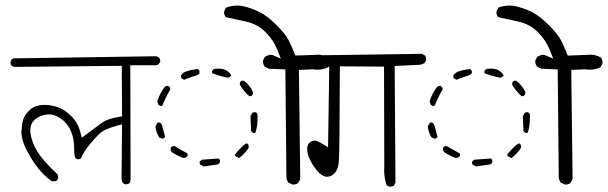

<svg xmlns="http://www.w3.org/2000/svg" viewBox="-20 -749 2232 705"><path d="M442.4 -72.3Q449.7 -72.3 454.6 -75.7Q459.5 -82.5 459.5 -91.8L458.5 -509.3H551.3Q557.6 -509.8 563 -513.7L568.4 -523.4Q568.4 -524.4 568.4 -524.9Q568.4 -531.7 564.9 -536.6L554.2 -542.5L30.3 -534.7L22.9 -531.2L18.6 -522Q18.6 -520.5 18.6 -518.6Q18.6 -512.7 22 -508.3Q27.3 -503.9 33.7 -503.4L427.2 -507.3L428.2 -321.8L417.5 -319.8Q374.5 -312.5 356.4 -299.8Q335.9 -285.2 280.3 -243.2L275.4 -262.2Q268.1 -290.5 253.9 -308.6Q247.6 -317.4 237.8 -326.2Q221.2 -342.3 204.1 -350.6Q187.5 -358.4 166.5 -361.8Q146.5 -365.7 125 -362.3Q103.5 -358.9 89.8 -345.7Q75.2 -332 68.4 -318.1Q61.5 -304.2 59.1 -270.5Q58.6 -267.1 58.6 -261.7Q58.6 -256.3 60.3 -246.6Q62 -236.8 66.7 -223.4Q71.3 -210 81.1 -191.7Q90.8 -173.3 103 -154.8Q121.1 -127.9 139.4 -109.6Q157.7 -91.3 172.4 -83Q174.3 -83 176.3 -83Q183.6 -83 189 -85.9L193.4 -95.2Q193.4 -96.7 193.4 -97.7Q193.4 -105.5 189.5 -110.4Q137.2 -159.7 116.9 -192.9Q96.7 -226.1 91.8 -259.8Q91.3 -265.6 91.3 -271Q91.3 -293.5 105.5 -307.6Q111.3 -313.5 119.1 -317.9Q141.1 -329.1 159.7 -329.1Q172.9 -329.1 187 -322.8Q203.6 -315.4 217.8 -301.3Q252.4 -266.6 252.4 -201.7Q252.4 -179.2 256.3 -168.9L264.6 -164.1Q265.6 -164.1 266.6 -164.1Q267.6 -164.1 268.8 -164.3Q270 -164.6 272 -165Q274.9 -165.5 277.3 -167.5Q287.6 -191.9 309.1 -218.3Q331.5 -245.6 347.7 -259.8Q357.4 -268.6 373 -275.1Q388.7 -281.7 411.6 -288.1L428.2 -292.5L426.3 -95.7Q426.3 -85.4 431.2 -76.7L439.9 -72.3Q441.4 -72.3 442.4 -72.3Z M783.2 -497.1Q775.9 -497.1 767.1 -496.1Q761.7 -493.7 758.8 -487.8Q758.8 -486.3 758.8 -485.1Q758.8 -483.9 758.8 -482.9Q759.3 -481 759.8 -479.5Q786.6 -469.7 814.5 -463.9L821.3 -464.8Q826.2 -467.3 829.1 -471.7Q827.1 -478.5 815.4 -487.8Q803.7 -497.1 783.2 -497.1ZM712.4 -488.3Q710 -493.2 705.1 -495.6Q683.1 -493.2 665.5 -487.3Q650.9 -482.9 644.5 -471.7Q644.5 -470.7 644.5 -470.2Q644.5 -465.3 646 -461.9L656.2 -456.1Q677.7 -465.3 696.8 -470.7Q709 -474.1 712.4 -480.5ZM867.2 -452.6Q863.3 -450.2 860.8 -445.3V-438Q874.5 -413.1 895.5 -396H901.4L905.3 -398.9Q907.2 -400.9 908.7 -403.8V-411.6Q897.9 -435.5 875.5 -452.6ZM597.2 -433.6Q595.7 -433.6 594.5 -433.6Q593.3 -433.6 591.3 -433.1Q587.9 -432.6 585 -430.2Q565.9 -405.3 557.6 -376.5L561.5 -364.3L570.3 -359.4L576.7 -361.8Q587.9 -391.6 605 -419.9V-426.3Q602.1 -431.2 597.2 -433.6ZM910.2 -260.7Q911.1 -260.7 911.9 -260.7Q912.6 -260.7 913.6 -260.7Q916 -261.2 918 -262.2Q925.8 -284.2 925.8 -319.3Q925.8 -324.2 925.3 -330.1Q922.9 -334.5 918.5 -336.9Q917 -336.9 915 -336.9Q910.6 -336.9 907.2 -335L899.9 -322.8L901.9 -268.6Q904.3 -264.2 910.2 -260.7ZM558.1 -297.9 550.8 -285.2Q552.7 -263.2 564.5 -244.6L576.7 -239.3L579.1 -240.2Q584 -242.2 586.4 -246.6Q580.6 -269 574.7 -290.5L570.8 -295.9Q567.4 -299.3 564.2 -299.3Q561 -299.3 558.1 -297.9ZM842.8 -182.1Q842.8 -178.2 844.7 -175.3L856.4 -168.9L858.9 -169.4Q879.9 -185.1 893.1 -206.5V-215.3Q891.6 -218.3 889.6 -220.2L886.2 -223.1Q878.4 -220.2 864.3 -206.1Q854.5 -196.8 842.8 -182.1Q842.8 -182.1 842.8 -182.1ZM668.9 -177.2Q668.9 -178.7 668.9 -181.2Q668.9 -183.6 667.5 -186Q644 -198.7 621.1 -212.4H614.3Q608.9 -210 606.4 -205.6Q606.4 -204.6 606.4 -203.6Q606.4 -195.3 611.3 -189.9Q631.8 -176.8 653.3 -168.9L660.6 -169.9Q666 -172.4 668.9 -177.2ZM787.6 -161.1Q785.6 -165 781.7 -167Q751.5 -164.6 721.7 -162.6Q716.3 -160.2 712.9 -154.3Q712.9 -153.3 712.9 -152.8Q712.9 -148.4 714.8 -145L728 -137.7L780.3 -145.5Q785.2 -147.9 787.6 -153.3ZM1055.7 -71.3Q1067.4 -71.3 1074.7 -77.1L1082.5 -91.3L1077.6 -492.2L1127.4 -494.6Q1137.7 -493.2 1145.5 -493.2Q1168 -493.2 1185.5 -502.4L1191.9 -516.1Q1192.4 -517.6 1192.4 -521Q1192.4 -524.4 1190.9 -529.1Q1189.5 -533.7 1186.5 -537.6Q1168.5 -548.3 1146 -548.3Q1140.1 -548.3 1133.8 -547.4L1064.5 -544.9L1061 -553.7Q1051.3 -578.6 1039.1 -602.5Q1027.3 -625 994.6 -657.7Q961.9 -690.4 932.4 -705.1Q902.8 -719.7 869.6 -727.1Q859.4 -728.5 851.6 -728.5Q828.1 -728.5 809.6 -720.7L803.2 -707.5Q802.7 -706.5 802.7 -705.6Q802.7 -694.3 809.1 -686Q845.7 -678.2 882.8 -669.9Q925.8 -660.6 955.6 -630.4Q984.9 -601.1 999.5 -563.5L1011.2 -533.7L981.9 -546.4Q979 -547.9 975.1 -547.9Q965.8 -547.9 952.6 -540.5L945.8 -526.9Q945.3 -525.9 945.3 -524.9Q945.3 -512.7 952.6 -503.9L967.3 -496.6L1027.8 -494.1L1031.7 -96.7Q1033.2 -86.4 1038.6 -78.6L1053.2 -71.8Q1054.7 -71.3 1055.7 -71.3Z M1069.3 -545.4H1051.8Q1035.2 -545.4 1021.5 -539.6Q1016.1 -528.8 1016.1 -528.8Q1016.1 -518.1 1021 -510.3L1031.7 -504.4H1189L1184.6 -208L1165 -220.2Q1144.5 -232.9 1134.3 -232.9Q1124.5 -232.9 1115.7 -224.1Q1107.9 -216.3 1107.9 -201.7Q1107.9 -183.6 1118.7 -161.4Q1129.4 -139.2 1147.5 -118.7Q1164.1 -100.1 1181.2 -100.1Q1195.8 -100.1 1208 -112.3Q1221.7 -126 1224.1 -154.8Q1227.1 -188 1228 -505.4L1390.1 -504.4L1391.1 -139.2Q1390.6 -131.8 1390.6 -125Q1390.6 -94.7 1399.9 -68.4L1409.7 -63.5Q1411.1 -63.5 1412.1 -63.5Q1420.9 -63.5 1426.3 -67.4L1432.1 -78.6L1429.2 -506.8L1522 -511.2Q1530.8 -512.7 1538.6 -517.1L1544.9 -528.8Q1544.9 -530.3 1544.9 -531.2Q1544.9 -539.6 1540.5 -545.4L1528.8 -551.3Q1138.7 -545.4 1069.3 -545.4Z M1783.2 -497.1Q1775.9 -497.1 1767.1 -496.1Q1761.7 -493.7 1758.8 -487.8Q1758.8 -486.3 1758.8 -485.1Q1758.8 -483.9 1758.8 -482.9Q1759.3 -481 1759.8 -479.5Q1786.6 -469.7 1814.5 -463.9L1821.3 -464.8Q1826.2 -467.3 1829.1 -471.7Q1827.1 -478.5 1815.4 -487.8Q1803.7 -497.1 1783.2 -497.1ZM1712.4 -488.3Q1710 -493.2 1705.1 -495.6Q1683.1 -493.2 1665.5 -487.3Q1650.9 -482.9 1644.5 -471.7Q1644.5 -470.7 1644.5 -470.2Q1644.5 -465.3 1646 -461.9L1656.2 -456.1Q1677.7 -465.3 1696.8 -470.7Q1709 -474.1 1712.4 -480.5ZM1867.2 -452.6Q1863.3 -450.2 1860.8 -445.3V-438Q1874.5 -413.1 1895.5 -396H1901.4L1905.3 -398.9Q1907.2 -400.9 1908.7 -403.8V-411.6Q1897.9 -435.5 1875.5 -452.6ZM1597.2 -433.6Q1595.7 -433.6 1594.5 -433.6Q1593.3 -433.6 1591.3 -433.1Q1587.9 -432.6 1585 -430.2Q1565.9 -405.3 1557.6 -376.5L1561.5 -364.3L1570.3 -359.4L1576.7 -361.8Q1587.9 -391.6 1605 -419.9V-426.3Q1602.1 -431.2 1597.2 -433.6ZM1910.2 -260.7Q1911.1 -260.7 1911.9 -260.7Q1912.6 -260.7 1913.6 -260.7Q1916 -261.2 1918 -262.2Q1925.8 -284.2 1925.8 -319.3Q1925.8 -324.2 1925.3 -330.1Q1922.9 -334.5 1918.5 -336.9Q1917 -336.9 1915 -336.9Q1910.6 -336.9 1907.2 -335L1899.9 -322.8L1901.9 -268.6Q1904.3 -264.2 1910.2 -260.7ZM1558.1 -297.9 1550.8 -285.2Q1552.7 -263.2 1564.5 -244.6L1576.7 -239.3L1579.1 -240.2Q1584 -242.2 1586.4 -246.6Q1580.6 -269 1574.7 -290.5L1570.8 -295.9Q1567.4 -299.3 1564.2 -299.3Q1561 -299.3 1558.1 -297.9ZM1842.8 -182.1Q1842.8 -178.2 1844.7 -175.3L1856.4 -168.9L1858.9 -169.4Q1879.9 -185.1 1893.1 -206.5V-215.3Q1891.6 -218.3 1889.6 -220.2L1886.2 -223.1Q1878.4 -220.2 1864.3 -206.1Q1854.5 -196.8 1842.8 -182.1Q1842.8 -182.1 1842.8 -182.1ZM1668.9 -177.2Q1668.9 -178.7 1668.9 -181.2Q1668.9 -183.6 1667.5 -186Q1644 -198.7 1621.1 -212.4H1614.3Q1608.9 -210 1606.4 -205.6Q1606.4 -204.6 1606.4 -203.6Q1606.4 -195.3 1611.3 -189.9Q1631.8 -176.8 1653.3 -168.9L1660.6 -169.9Q1666 -172.4 1668.9 -177.2ZM1787.6 -161.1Q1785.6 -165 1781.7 -167Q1751.5 -164.6 1721.7 -162.6Q1716.3 -160.2 1712.9 -154.3Q1712.9 -153.3 1712.9 -152.8Q1712.9 -148.4 1714.8 -145L1728 -137.7L1780.3 -145.5Q1785.2 -147.9 1787.6 -153.3ZM2055.7 -71.3Q2067.4 -71.3 2074.7 -77.1L2082.5 -91.3L2077.6 -492.2L2127.4 -494.6Q2137.7 -493.2 2145.5 -493.2Q2168 -493.2 2185.5 -502.4L2191.9 -516.1Q2192.4 -517.6 2192.4 -521Q2192.4 -524.4 2190.9 -529.1Q2189.5 -533.7 2186.5 -537.6Q2168.5 -548.3 2146 -548.3Q2140.1 -548.3 2133.8 -547.4L2064.5 -544.9L2061 -553.7Q2051.3 -578.6 2039.1 -602.5Q2027.3 -625 1994.6 -657.7Q1961.9 -690.4 1932.4 -705.1Q1902.8 -719.7 1869.6 -727.1Q1859.4 -728.5 1851.6 -728.5Q1828.1 -728.5 1809.6 -720.7L1803.2 -707.5Q1802.7 -706.5 1802.7 -705.6Q1802.7 -694.3 1809.1 -686Q1845.7 -678.2 1882.8 -669.9Q1925.8 -660.6 1955.6 -630.4Q1984.9 -601.1 1999.5 -563.5L2011.2 -533.7L1981.9 -546.4Q1979 -547.9 1975.1 -547.9Q1965.8 -547.9 1952.6 -540.5L1945.8 -526.9Q1945.3 -525.9 1945.3 -524.9Q1945.3 -512.7 1952.6 -503.9L1967.3 -496.6L2027.8 -494.1L2031.7 -96.7Q2033.2 -86.4 2038.6 -78.6L2053.2 -71.8Q2054.7 -71.3 2055.7 -71.3Z"/></svg>

Font: NaikaiFont
Style: ExtraLight
Weight: 200
Version: Version 1.89